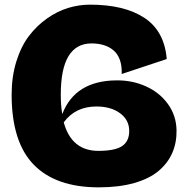

<svg xmlns="http://www.w3.org/2000/svg" viewBox="-20 -786 806 822"><path d="M402.8 16.1Q218.8 16.1 124.3 -81.1Q29.8 -178.2 29.8 -380.9Q29.8 -458 50 -522.9Q70.3 -587.9 103.8 -631.8Q137.2 -675.8 181.2 -706.8Q225.1 -737.8 271.7 -752Q318.4 -766.1 365.2 -766.1Q512.7 -766.1 598.4 -709.5Q684.1 -652.8 693.8 -533.2L501 -469.2Q502.4 -504.4 492.9 -530.3Q483.4 -556.2 465.3 -571Q447.3 -585.9 423.8 -593Q400.4 -600.1 372.1 -600.1Q240.2 -600.1 240.2 -380.9Q240.2 -335.9 246.1 -299.8L247.1 -298.8Q301.8 -439.9 477.1 -441.9Q545.4 -442.9 604 -416.7Q662.6 -390.6 698.5 -341.3Q734.4 -292 735.8 -229Q736.8 -175.8 717.8 -131.8Q698.7 -87.9 659.2 -54.4Q619.6 -21 554.4 -2.4Q489.3 16.1 402.8 16.1ZM393.1 -330.1Q302.7 -330.1 252.9 -262.2Q286.6 -138.7 403.8 -140.1Q474.6 -140.6 503.9 -161.4Q533.2 -182.1 533.2 -225.1Q533.2 -272.5 493.9 -301.3Q454.6 -330.1 393.1 -330.1Z"/></svg>

Font: Mayenne Sans Regular
Style: Regular
Weight: 600
Width: 6
Designer: Jérémy Landes — Studio Triple
Foundry: Jérémy Landes — Studio Triple
Version: Version 1.001;hotconv 1.0.109;makeotfexe 2.5.65596